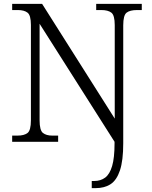

<svg xmlns="http://www.w3.org/2000/svg" viewBox="-20 -734 788 994"><path d="M455 240V203H468Q501 203 524.5 185.5Q548 168 560.5 125.5Q573 83 573 9V0L185 -611V-111Q185 -59 202.5 -45.5Q220 -32 250 -32H281V0H43V-32H71Q105 -32 122.5 -45.5Q140 -59 140 -111V-605Q140 -655 122.5 -668.5Q105 -682 72 -682H43V-714H198L574 -120V-604Q574 -655 556.5 -668.5Q539 -682 504 -682H478V-714H714V-682H690Q653 -682 635.5 -668.5Q618 -655 618 -603V8Q618 97 601 148Q584 199 552.5 219.5Q521 240 475 240Z"/></svg>

Font: Noto Serif Tamil Light
Style: Regular
Weight: 300
Designer: Indian Type Foundry, Tom Grace, and the Monotype Design Team
Foundry: Monotype Imaging Inc.
Version: Version 2.004; ttfautohint (v1.8.4.7-5d5b)